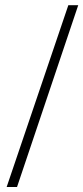

<svg xmlns="http://www.w3.org/2000/svg" viewBox="-20 -715 325 749"><path d="M46.4 14.6H5.9L246.6 -694.8H285.2Z"/></svg>

Font: Doulos SIL Cyr
Style: Regular
Weight: 400
Designer: Walt Agee, Victor Gaultney, Peter Martin, Debbi Hosken, Becca Hirsbrunner
Foundry: SIL International
Version: Version 5.000